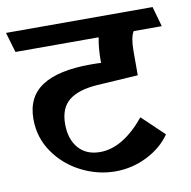

<svg xmlns="http://www.w3.org/2000/svg" viewBox="-90 -650 732 734"><g transform="rotate(-10 275.5 -283.0)"><path d="M430 -173 515 -92Q482 -44 424 -15Q366 14 301 14Q233 14 169.5 -18Q106 -50 66 -107.5Q26 -165 26 -237Q26 -323 89 -364Q152 -405 277 -405Q304 -405 318 -404V-414Q318 -462 326 -502H3L-20 -580H549L571 -502H462Q448 -481 448 -425V-333L288 -323Q215 -318 178.5 -288.5Q142 -259 142 -197Q142 -139 172 -104Q202 -69 256 -69Q344 -69 430 -173Z"/></g></svg>

Font: Sumana
Style: Bold
Weight: 700
Designer: Cyreal, Alexei Vanyashin (Devanagari), Olga Karpushina (Latin)
Foundry: Cyreal
Version: Version 1.015;PS 001.015;hotconv 1.0.70;makeotf.lib2.5.58329